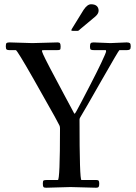

<svg xmlns="http://www.w3.org/2000/svg" viewBox="-20 -870 637 896"><path d="M319.1 -726.1Q313 -726.1 313 -728.1Q313 -730.2 313.7 -731.9Q314.5 -733.6 315.7 -735.6Q316.9 -737.5 317.1 -738L370.1 -824Q387.5 -850.1 405 -850.1Q422.6 -850.1 431.4 -842Q440.2 -834 440.2 -820.2Q440.2 -806.4 425 -793L353 -732.9Q352.1 -732.2 350.3 -730.2Q346.4 -726.1 343 -726.1ZM250 -30Q260 -30 260 -271Q260 -273.7 259.6 -276Q259.3 -278.3 259 -279.9Q258.8 -281.5 257.8 -283.6Q256.8 -285.6 256.3 -286.6Q255.1 -289.8 235.1 -326.5Q215.1 -363.3 137.5 -499.6Q59.8 -636 54 -636H24.9Q14.6 -636 10.9 -639Q7.1 -642.1 7.1 -654.1Q7.1 -666 10.6 -669.1Q14.2 -672.1 24.9 -672.1L131.1 -668.9L249 -672.1Q257.3 -672.1 260.1 -667.8Q262.9 -663.6 262.9 -652.1Q262.9 -640.6 260.1 -638.3Q257.3 -636 245.1 -636H186Q176.8 -636 175.7 -634.3Q174.6 -632.6 180.9 -617.4Q187.3 -602.3 215.1 -549Q242.9 -495.6 277.6 -431.4Q312.3 -367.2 316.5 -358.9Q320.8 -350.6 322.9 -346.8Q325 -343 325.9 -341.3Q326.9 -339.6 328.6 -339.4Q331.3 -339.4 358.9 -392.6Q386.5 -445.8 401.9 -475.3Q417.2 -504.9 429.2 -528.9Q441.2 -553 452.1 -575.7Q475.1 -624.3 475.1 -630.1Q475.1 -636 472.9 -636H420.9Q408 -636 403.9 -638.4Q399.9 -640.9 399.9 -652.3Q399.9 -663.8 403.2 -668Q406.5 -672.1 417 -672.1L495.1 -668.9L571 -672.1Q581.5 -672.1 585.8 -668.8Q590.1 -665.5 590.1 -653.9Q590.1 -642.3 585.8 -639.2Q581.5 -636 571 -636H537.1Q534.4 -636 452.1 -491.6Q369.9 -347.2 360.5 -332.6Q351.1 -318.1 351.1 -313Q351.1 -30 360.1 -30H429Q437.7 -30 440.4 -26.6Q443.1 -23.2 443.1 -12.7Q443.1 -2.2 440.4 2Q437.7 6.1 429 6.1L309.1 2.9L195.1 6.1Q185.1 6.1 182.5 2.3Q179.9 -1.5 179.9 -13.3Q179.9 -25.1 183.2 -27.6Q186.5 -30 199 -30Z"/></svg>

Font: Fanwood Text
Style: Regular
Weight: 400
Version: Version 1.1001